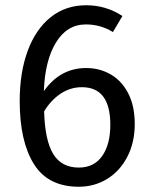

<svg xmlns="http://www.w3.org/2000/svg" viewBox="-20 -699 573 731"><path d="M493 -227Q493 -156 464.5 -101.5Q436 -47 387.5 -17.5Q339 12 280 12Q163 12 109 -74.5Q55 -161 55 -314Q55 -423 85.5 -505.5Q116 -588 173 -633.5Q230 -679 308 -679Q384 -679 446 -638L410 -577Q363 -606 307 -606Q235 -606 193 -537Q151 -468 147 -352Q209 -440 308 -440Q359 -440 401 -416Q443 -392 468 -344Q493 -296 493 -227ZM400 -224Q400 -367 292 -367Q248 -367 211 -342.5Q174 -318 148 -275Q151 -165 182.5 -113Q214 -61 280 -61Q338 -61 369 -105Q400 -149 400 -224Z"/></svg>

Font: FiraGOUPP
Style: Medium
Weight: 400
Designer: bBox Type
Foundry: bBox Type GmbH
Version: Version 1.001